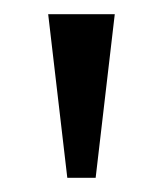

<svg xmlns="http://www.w3.org/2000/svg" viewBox="-20 -734 230 271"><path d="M75 -483 48 -714H142L115 -483Z"/></svg>

Font: Noto Serif ExtraCondensed
Style: Regular
Weight: 400
Width: 2
Designer: Monotype Design Team
Foundry: Monotype Imaging Inc.
Version: Version 2.013